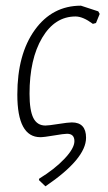

<svg xmlns="http://www.w3.org/2000/svg" viewBox="-20 -480 379 676"><path d="M140 176 117 154 118 149Q172 116 207 79Q242 42 242 17Q242 -9 216 -9Q205 -9 170 -3Q135 3 122 3Q41 3 41 -147Q41 -289 102.5 -374.5Q164 -460 265 -460L326 -440L331 -431L318 -399L307 -396Q272 -422 246 -422Q173 -422 128.5 -347Q84 -272 84 -150Q84 -91 97.5 -64.5Q111 -38 140 -38Q151 -38 185.5 -43.5Q220 -49 233 -49Q283 -49 283 5Q283 79 140 176Z"/></svg>

Font: Alegreya Sans Light
Style: Italic
Weight: 300
Italic angle: -7°
Designer: Juan Pablo del Peral
Foundry: Huerta Tipografica
Version: Version 2.007